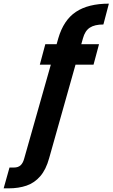

<svg xmlns="http://www.w3.org/2000/svg" viewBox="-161 -796 616 1051"><path d="M-141 235 -109 121H-84Q-62 121 -48.5 109Q-35 97 -28 70L158 -586Q187 -686 254.5 -731Q322 -776 435 -776L405 -662Q357 -662 330.5 -644.5Q304 -627 293 -586L108 70Q91 132 59.5 168.5Q28 205 -15.5 220Q-59 235 -114 235ZM57 -442 87 -554H381L351 -442Z"/></svg>

Font: DM Sans 20pt
Style: Bold Italic
Weight: 700
Italic angle: -10°
Version: Version 4.004;gftools[0.9.30]